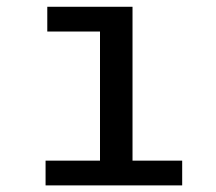

<svg xmlns="http://www.w3.org/2000/svg" viewBox="-20 -561 655 581"><path d="M123.1 -540.5H381V-74.9H531.3V0H117.9V-74.9H282.6V-465.6H123.1Z"/></svg>

Font: Fira Code Fixed Retina
Style: Regular
Weight: 450
Monospace: yes
Designer: Carrois Corporate, Edenspiekermann AG, Nikita Prokopov
Foundry: Carrois Corporate, Edenspiekermann AG, Nikita Prokopov
Version: Version 5.002